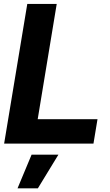

<svg xmlns="http://www.w3.org/2000/svg" viewBox="-20 -748 575 1000"><path d="M1.5 0 122.1 -727.5H275.4L176.3 -127H487.8L466.8 0ZM71.3 232.9 144.5 57.6H284.2L177.2 232.9Z"/></svg>

Font: Inter Tight
Style: Bold Italic
Weight: 700
Italic angle: -9.39999°
Designer: Rasmus Andersson
Foundry: rsms
Version: Version 3.004